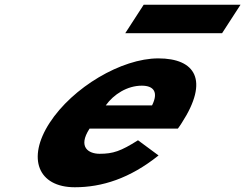

<svg xmlns="http://www.w3.org/2000/svg" viewBox="-20 -774 1033 809"><path d="M585.4 -754 507.7 -634H915.7L993.4 -754ZM729.3 -232C734.2 -238 741.3 -249 745.8 -256C862.4 -436 803 -528 647 -528C492 -528 286 -406 188.8 -256C92.3 -107 140.3 15 295.3 15C409.3 15 527.2 -22 648.1 -119L561.5 -183C488.7 -137 456.6 -126 399.6 -126C354.6 -126 306.1 -153 357.3 -232ZM425.7 -330C459.2 -377 516.5 -413 577.5 -413C629.5 -413 647.7 -384 620.7 -330Z"/></svg>

Font: Hussar
Style: BdWodka
Weight: 700
Foundry: Cannot Into Space Fonts
Version: Version 2.00